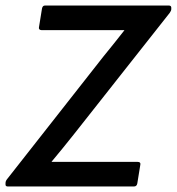

<svg xmlns="http://www.w3.org/2000/svg" viewBox="-30 -675 640 695"><path d="M-2 0Q-11 0 -10 -9V-12Q-10 -20 -4 -27L344 -470Q363 -493 382 -517Q401 -541 420 -565V-566Q392 -566 365 -566Q338 -566 310 -566H120Q115 -566 112.5 -569Q110 -572 111 -576L122 -644Q124 -655 133 -655H581Q591 -655 590 -645V-642Q590 -636 584 -628L236 -187Q217 -163 197 -138.5Q177 -114 157 -90V-89Q186 -89 215.5 -89Q245 -89 275 -89H468Q474 -89 476.5 -86.5Q479 -84 478 -79L467 -11Q465 0 455 0Z"/></svg>

Font: Sofia Sans SemiBold
Style: Italic
Weight: 600
Italic angle: -9°
Designer: Botio Nikoltchev, Ani Petrova
Foundry: lettersoup
Version: Version 4.100-B